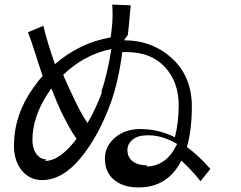

<svg xmlns="http://www.w3.org/2000/svg" viewBox="-20 -780 1054 841"><path d="M626 -55.7C598.6 -55.7 577.1 -61.5 561.5 -73.2C545.9 -85 538.1 -101.6 538.1 -123C538.1 -140.6 545.9 -156.2 561.5 -168.9C577.1 -181.6 599.6 -187.5 628.9 -187.5C670.9 -187.5 712.9 -174.8 755.9 -149.4C724.6 -84 679.7 -50.8 620.1 -50.8ZM427.7 -378.9C409.2 -328.1 387.7 -282.2 363.3 -241.2C341.8 -272.5 321.3 -310.5 300.8 -355.5C285.2 -387.7 270.5 -419.9 256.8 -452.1C317.4 -510.7 387.7 -548.8 467.8 -565.4C456.1 -491.2 441.4 -427.7 422.9 -375ZM182.6 -82C166 -82 151.4 -89.8 139.6 -105.5C127.9 -121.1 122.1 -141.6 122.1 -167C122.1 -233.4 144.5 -301.8 190.4 -372.1L205.1 -392.6C220.7 -352.5 234.4 -320.3 246.1 -294.9C272.5 -240.2 295.9 -199.2 315.4 -171.9C266.6 -107.4 220.7 -75.2 177.7 -75.2ZM540 -627 545.9 -682.6C545.9 -687.5 546.9 -699.2 548.8 -717.8C550.8 -736.3 551.8 -749 552.7 -756.8L471.7 -759.8C473.6 -731.4 473.6 -704.1 471.7 -677.7C469.7 -658.2 467.8 -637.7 464.8 -616.2C374 -600.6 293 -561.5 220.7 -499C198.2 -562.5 181.6 -618.2 169.9 -667L102.5 -638.7C110.4 -619.1 122.1 -585 137.7 -536.1C139.6 -527.3 149.4 -498 167 -447.3C153.3 -432.6 139.6 -415 126 -395.5C70.3 -318.4 42 -234.4 41 -143.6C41 -97.7 52.7 -60.5 76.2 -32.2C99.6 -4.9 128.9 8.8 164.1 8.8C223.6 8.8 280.3 -23.4 334 -88.9C387.7 -154.3 431.6 -236.3 466.8 -334C488.3 -395.5 504.9 -467.8 515.6 -551.8H535.2C607.4 -551.8 663.1 -529.3 703.1 -485.4C743.2 -441.4 762.7 -385.7 762.7 -319.3C762.7 -267.6 756.8 -220.7 746.1 -178.7C697.3 -203.1 646.5 -214.8 593.8 -214.8C549.8 -214.8 512.7 -202.1 483.4 -176.8C454.1 -151.4 439.5 -121.1 439.5 -85.9C439.5 -46.9 452.1 -15.6 478.5 6.8C504.9 29.3 541 41 586.9 41C671.9 41 734.4 2 774.4 -76.2C801.8 -51.8 830.1 -21.5 858.4 13.7L901.4 -40C866.2 -80.1 832 -112.3 798.8 -135.7C813.5 -187.5 820.3 -247.1 820.3 -313.5C820.3 -401.4 791 -471.7 733.4 -524.4C675.8 -577.1 605.5 -603.5 523.4 -603.5Z"/></svg>

Font: Gen Shin Gothic P Normal
Style: Regular
Weight: 300
Designer: [Source Han Sans]
Ryoko NISHIZUKA  (kana & ideographs); Paul D. Hunt (Latin, Greek & Cyrillic); Wenlong ZHANG  (bopomofo
Version: Version 1.002.20150607